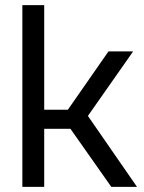

<svg xmlns="http://www.w3.org/2000/svg" viewBox="-20 -727 560 747"><path d="M67 0V-707H152V-300H244L402 -527H498L322 -276L513 0H413L254 -226H152V0Z"/></svg>

Font: Onest
Style: Regular
Weight: 400
Designer: Dmitri Voloshin, Andrey Kudryavtsev
Foundry: Dmitri Voloshin, Andrey Kudryavtsev
Version: Version 1.000;gftools[0.9.33]